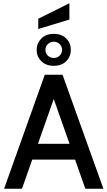

<svg xmlns="http://www.w3.org/2000/svg" viewBox="-20 -1159 660 1179"><path d="M441 -179H178L115 0H5L255 -700H364L615 0H504ZM407 -276 310 -551 213 -276ZM205 -853Q205 -893 233.5 -922Q262 -951 310 -951Q359 -951 387 -922.5Q415 -894 415 -853Q415 -812 387 -783.5Q359 -755 310 -755Q262 -755 233.5 -783.5Q205 -812 205 -853ZM361 -853Q361 -874 346 -888.5Q331 -903 310 -903Q289 -903 274 -888.5Q259 -874 259 -853Q259 -831 274 -817Q289 -803 310 -803Q331 -803 346 -817Q361 -831 361 -853ZM215 -1044 406 -1139V-1039L215 -981Z"/></svg>

Font: Cabin Medium
Style: Regular
Weight: 500
Designer: Pablo Impallari
Foundry: Pablo Impallari. http://www.impallari.com Igino Marini. http://www.ikern.com
Version: Version 2.200